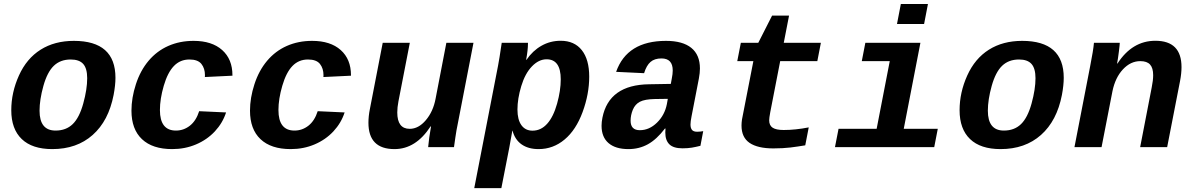

<svg xmlns="http://www.w3.org/2000/svg" viewBox="-20 -745 6041 972"><path d="M244.6 9.8Q143.1 9.8 90.1 -41Q37.1 -91.8 37.1 -187Q37.1 -276.9 75.9 -362.8Q114.7 -448.7 185.5 -493.4Q256.3 -538.1 354 -538.1Q564.5 -538.1 564.5 -351.1Q564.5 -314 555.2 -264.6Q529.8 -133.3 449.2 -61.8Q368.7 9.8 244.6 9.8ZM421.4 -349.1Q421.4 -398.4 401.4 -421.1Q381.3 -443.8 337.9 -443.8Q285.6 -443.8 252.4 -411.9Q219.2 -379.9 199.7 -310.1Q180.2 -240.2 180.2 -184.6Q180.2 -84 261.2 -84Q314.5 -84 348.1 -116.7Q381.8 -149.4 401.6 -221.4Q421.4 -293.5 421.4 -349.1Z M851.6 9.8Q752 9.8 698.7 -40.5Q645.5 -90.8 645.5 -184.6Q645.5 -249.5 668 -318.6Q690.4 -387.7 732.2 -437.3Q773.9 -486.8 832 -512.5Q890.1 -538.1 960 -538.1Q1052.7 -538.1 1104.7 -491.7Q1156.7 -445.3 1156.7 -364.3V-361.8L1017.1 -355L1017.6 -364.3Q1017.6 -398.4 999.8 -421.1Q981.9 -443.8 939 -443.8Q892.1 -443.8 860.4 -410.9Q828.6 -377.9 809.1 -311Q789.6 -244.1 789.6 -188Q789.6 -84 870.6 -84Q909.7 -84 941.2 -108.6Q972.7 -133.3 988.3 -182.1L1124.5 -175.8Q1107.4 -122.6 1067.9 -80.1Q1028.3 -37.6 972.4 -13.9Q916.5 9.8 851.6 9.8Z M1451.7 9.8Q1352.1 9.8 1298.8 -40.5Q1245.6 -90.8 1245.6 -184.6Q1245.6 -249.5 1268.1 -318.6Q1290.5 -387.7 1332.3 -437.3Q1374 -486.8 1432.1 -512.5Q1490.2 -538.1 1560.1 -538.1Q1652.8 -538.1 1704.8 -491.7Q1756.8 -445.3 1756.8 -364.3V-361.8L1617.2 -355L1617.7 -364.3Q1617.7 -398.4 1599.9 -421.1Q1582 -443.8 1539.1 -443.8Q1492.2 -443.8 1460.4 -410.9Q1428.7 -377.9 1409.2 -311Q1389.6 -244.1 1389.6 -188Q1389.6 -84 1470.7 -84Q1509.8 -84 1541.3 -108.6Q1572.8 -133.3 1588.4 -182.1L1724.6 -175.8Q1707.5 -122.6 1668 -80.1Q1628.4 -37.6 1572.5 -13.9Q1516.6 9.8 1451.7 9.8Z M2054.7 -528.3 1997.1 -231.9Q1991.2 -201.2 1991.2 -175.8Q1991.2 -92.8 2054.2 -92.8Q2098.6 -92.8 2135.7 -136.5Q2172.9 -180.2 2185.1 -245.1L2239.7 -528.3H2377L2297.4 -118.2Q2290.5 -85.9 2285.2 -48.6Q2279.8 -11.2 2278.3 0H2147.5Q2151.4 -44.9 2162.1 -105H2159.7Q2085 9.8 1977.1 9.8Q1845.2 9.8 1845.2 -123.5Q1845.2 -156.2 1852.5 -192.9L1917.5 -528.3Z M2652.8 -528.3V-524.4Q2652.8 -492.2 2643.6 -442.4H2645.5Q2676.8 -488.3 2721.2 -513.4Q2765.6 -538.6 2818.4 -538.6Q2887.7 -538.6 2925.3 -491.2Q2962.9 -443.8 2962.9 -356.9Q2962.9 -268.6 2929.4 -177.7Q2896 -86.9 2838.1 -38.6Q2780.3 9.8 2706.5 9.8Q2654.8 9.8 2620.8 -13.9Q2586.9 -37.6 2574.7 -83.5H2573.7L2558.1 3.4L2518.1 207.5H2380.9L2501.5 -413.1Q2507.3 -441.9 2520 -528.3ZM2599.6 -190.4Q2599.6 -139.2 2619.6 -111.3Q2639.6 -83.5 2675.8 -83.5Q2718.8 -83.5 2750.2 -118.7Q2781.7 -153.8 2800.3 -220.5Q2818.8 -287.1 2818.8 -343.3Q2818.8 -444.8 2747.1 -444.8Q2707.5 -444.8 2672.9 -408.9Q2638.2 -373 2618.9 -309.1Q2599.6 -245.1 2599.6 -190.4Z M3161.6 9.8Q3096.2 9.8 3060.8 -20.5Q3025.4 -50.8 3025.4 -108.4Q3025.4 -127.4 3029.8 -149.4Q3063 -315.9 3266.6 -318.4L3376 -320.3L3380.9 -347.2Q3385.7 -370.6 3385.7 -388.2Q3385.7 -449.2 3328.6 -449.2Q3293.9 -449.2 3273.4 -431.6Q3252.9 -414.1 3240.7 -374.5L3099.1 -381.3Q3154.3 -538.1 3351.6 -538.1Q3436 -538.1 3479.7 -502.7Q3523.4 -467.3 3523.4 -398.4Q3523.4 -376 3518.1 -347.7L3481 -156.2Q3475.6 -129.4 3475.6 -114.7Q3475.6 -96.7 3483.2 -87.4Q3490.7 -78.1 3509.3 -78.1Q3524.9 -78.1 3540 -81.1L3525.9 -6.8Q3513.2 -3.9 3502.9 -1.5Q3492.7 1 3482.7 2.4Q3472.7 3.9 3461.4 4.9Q3450.2 5.9 3435.5 5.9Q3389.2 5.9 3368.7 -14.4Q3348.1 -34.7 3348.1 -74.2L3349.1 -94.2H3346.2Q3304.2 -39.1 3259.8 -14.6Q3215.3 9.8 3161.6 9.8ZM3360.8 -244.6 3295.4 -243.7Q3244.1 -242.7 3219.7 -230Q3195.3 -217.3 3183.8 -189.7Q3172.4 -162.1 3172.4 -133.8Q3172.4 -85.9 3219.2 -85.9Q3267.1 -85.9 3306.2 -124.3Q3345.2 -162.6 3356 -217.8Z M3793.9 -435.5H3712.4L3730.5 -528.3H3818.8L3888.7 -666H3974.6L3947.8 -528.3H4135.7L4117.7 -435.5H3929.7L3879.4 -176.8Q3874 -147.5 3874 -136.2Q3874 -109.9 3891.6 -98.4Q3909.2 -86.9 3947.3 -86.9Q4007.3 -86.9 4074.2 -100.1L4056.6 -9.3Q4037.6 -6.3 4019.3 -3.4Q4001 -0.5 3981.7 1.7Q3962.4 3.9 3941.2 5.1Q3919.9 6.3 3895 6.3Q3815.9 6.3 3774.9 -21.5Q3733.9 -49.3 3733.9 -109.4Q3733.9 -123.5 3736.3 -140.1Q3738.8 -156.7 3793.9 -435.5Z M4555.2 -92.8H4727.5L4709.5 0H4207L4225.1 -92.8H4418L4484.4 -435.5H4342.8L4360.8 -528.3H4639.6ZM4521 -623.5 4540.5 -724.6H4677.7L4658.2 -623.5Z M5045.4 9.8Q4943.8 9.8 4890.9 -41Q4837.9 -91.8 4837.9 -187Q4837.9 -276.9 4876.7 -362.8Q4915.5 -448.7 4986.3 -493.4Q5057.1 -538.1 5154.8 -538.1Q5365.2 -538.1 5365.2 -351.1Q5365.2 -314 5356 -264.6Q5330.6 -133.3 5250 -61.8Q5169.4 9.8 5045.4 9.8ZM5222.2 -349.1Q5222.2 -398.4 5202.1 -421.1Q5182.1 -443.8 5138.7 -443.8Q5086.4 -443.8 5053.2 -411.9Q5020 -379.9 5000.5 -310.1Q4981 -240.2 4981 -184.6Q4981 -84 5062 -84Q5115.2 -84 5148.9 -116.7Q5182.6 -149.4 5202.4 -221.4Q5222.2 -293.5 5222.2 -349.1Z M5752 0 5810.5 -302.2Q5817.9 -338.4 5817.9 -364.3Q5817.9 -400.9 5802.2 -418.2Q5786.6 -435.5 5752.9 -435.5Q5703.6 -435.5 5664.8 -393.8Q5626 -352.1 5611.8 -283.2L5556.6 0H5419.4L5499 -410.2Q5515.1 -491.2 5518.1 -528.3H5648.9Q5648.9 -520.5 5644.5 -485.1Q5640.1 -449.7 5635.3 -423.3H5637.2Q5711.9 -538.6 5829.1 -538.6Q5961.4 -538.6 5961.4 -405.3Q5961.4 -373.5 5954.1 -335.4L5888.7 0Z"/></svg>

Font: Liberation Mono
Style: Bold Italic
Weight: 700
Italic angle: -12°
Monospace: yes
Designer: Steve Matteson
Foundry: Ascender Corporation
Version: Version 2.1.5